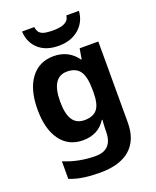

<svg xmlns="http://www.w3.org/2000/svg" viewBox="-179 -874 992 1218"><g transform="rotate(-20 316.5 -265.5)"><path d="M255 -556Q305 -556 345 -536Q385 -516 413 -476H417L429 -546H555V1Q555 118 486 179Q417 240 282 240Q224 240 174.5 233Q125 226 78 208V89Q179 131 291 131Q349 131 377.5 100Q406 69 406 7V-4Q406 -21 407.5 -39Q409 -57 410 -71H406Q378 -28 339 -9Q300 10 251 10Q154 10 99.5 -64.5Q45 -139 45 -272Q45 -406 101 -481Q157 -556 255 -556ZM302 -435Q250 -435 223.5 -394Q197 -353 197 -270Q197 -188 223 -147.5Q249 -107 304 -107Q361 -107 388.5 -139.5Q416 -172 416 -253V-271Q416 -359 389 -397Q362 -435 302 -435ZM506 -771Q501 -698 448 -652Q395 -606 312 -606Q226 -606 176 -651Q126 -696 122 -771H205Q208 -743 222.5 -730Q237 -717 261 -713.5Q285 -710 313 -710Q337 -710 360.5 -714.5Q384 -719 401 -732Q418 -745 421 -771Z"/></g></svg>

Font: Noto Sans Lisu
Style: Regular
Weight: 400
Designer: Monotype Design Team. David Williams.
Foundry: Monotype Imaging Inc.
Version: Version 2.102